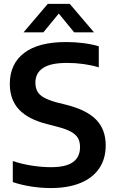

<svg xmlns="http://www.w3.org/2000/svg" viewBox="-20 -968 600 998"><path d="M46.5 -21.5V-131Q92 -115.5 144.8 -107.2Q197.5 -99 244.5 -99Q323 -99 359.5 -125.5Q396 -152 396 -203Q396 -232 384.8 -251Q373.5 -270 347.5 -284Q321.5 -298 275 -310L225 -323Q127 -347.5 79 -398.5Q31 -449.5 31 -532Q31 -635.5 105.2 -692.5Q179.5 -749.5 323 -749.5Q370 -749.5 414.2 -743.8Q458.5 -738 493.5 -727.5V-618Q457.5 -629 415 -635Q372.5 -641 329.5 -641Q243 -641 203.5 -614.5Q164 -588 164 -539Q164 -511.5 174.2 -493Q184.5 -474.5 208.2 -461Q232 -447.5 273.5 -436L323.5 -423.5Q430 -397 479.8 -346Q529.5 -295 529.5 -212Q529.5 -143 495.8 -93Q462 -43 397.8 -16.8Q333.5 9.5 244.5 9.5Q193.5 9.5 142.2 1.5Q91 -6.5 46.5 -21.5ZM468.5 -800H365.5L285.5 -897.5L205.5 -800H102.5L228.5 -948H342.5Z"/></svg>

Font: Encode Sans SemiBold
Style: Regular
Weight: 600
Designer: Multiple Designers
Foundry: Impallari Type
Version: Version 2.000